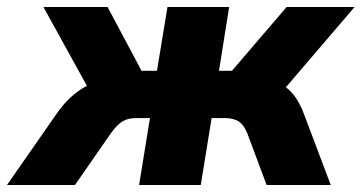

<svg xmlns="http://www.w3.org/2000/svg" viewBox="-76 -528 1032 548"><path d="M-56 0 86 -204Q104 -230 125.5 -250Q147 -270 172 -283L48 -508H231L328 -326H372L402 -508H578L549 -326H586L742 -508H936L740 -279Q757 -266 769.5 -247Q782 -228 791 -204L868 0H685L630 -147Q620 -172 605 -181.5Q590 -191 566 -191H528L497 0H321L352 -191H312Q289 -191 273.5 -181.5Q258 -172 240 -147L138 0Z"/></svg>

Font: Winston ExtraBold
Style: Italic
Weight: 800
Italic angle: -9°
Designer: Original fonts by Vernon Adams / Changes by Cristiano Sobral
Foundry: Original fonts by Vernon Adams / Changes by Cristiano Sobral
Version: Version 2.503;July 17, 2020;FontCreator 13.0.0.2655 64-bit